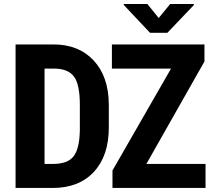

<svg xmlns="http://www.w3.org/2000/svg" viewBox="-20 -931 1069 951"><path d="M57.1 0V-710.9H245.1Q369.6 -710.9 443.6 -631.8Q517.6 -552.7 519 -415V-299.8Q519 -159.7 445.1 -79.8Q371.1 0 241.2 0ZM200.7 -591.3V-119.1H243.7Q315.4 -119.1 344.7 -157Q374 -194.8 375.5 -287.6V-411.1Q375.5 -510.7 347.7 -550Q319.8 -589.4 252.9 -591.3ZM705.1 -119.1H998V0H537.1V-86.4L827.1 -591.3H534.2V-710.9H992.7V-626.5ZM766.1 -841.8 822.8 -911.1H939.9V-905.8L809.1 -768.6H723.1L592.8 -906.7V-911.1H710Z"/></svg>

Font: Roboto Condensed
Style: Bold
Weight: 700
Designer: Google
Version: Version 2.134; 2016